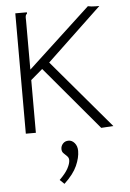

<svg xmlns="http://www.w3.org/2000/svg" viewBox="-60 -671 670 990"><g transform="rotate(-5 275.0 -176.0)"><path d="M170 -325 109 -273V0H57V-623H117V-616Q111 -612 109.5 -605Q108 -598 109 -581V-327L433 -627Q451 -623 472 -623H492L209 -355L510 0L447 4ZM233 275 210 253Q241 223 254.5 198Q268 173 268 155Q268 143 259.5 134.5Q251 126 242 117.5Q233 109 233 95Q233 79 244 67Q255 55 273 55Q291 55 304.5 71Q318 87 318 112Q318 147 299.5 188.5Q281 230 233 275Z"/></g></svg>

Font: Inconsolata SemiExpanded Light
Style: Regular
Weight: 300
Width: 6
Monospace: yes
Designer: Raph Levien, Cyreal, Brenton Simpson
Foundry: Raph Levien, Cyreal, Google
Version: Version 3.001; ttfautohint (v1.8.2.53-6de2)